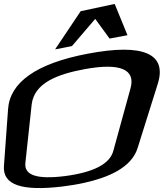

<svg xmlns="http://www.w3.org/2000/svg" viewBox="-62 -942 833 976"><path d="M740 -516C788 -669 667 -723 384 -669C120 -619 -12 -522 -21 -387L-42 -98C-49 -2 48 31 256 6C295 1 333 -5 368 -13C488 -40 607 -89 638 -191ZM371 -591C548 -623 627 -590 602 -495L514 -175C496 -108 413 -66 269 -47C126 -29 60 -51 67 -114L99 -411C112 -520 229 -565 371 -591ZM218 -691 304 -708 422 -846 495 -746 586 -763 521 -922 348 -885Z"/></svg>

Font: Gamestation Warped
Style: Italic
Weight: 400
Designer: Jonas Hecksher
Foundry: Jonas Hecksher, Playtypeª, e-types AS
Version: Version 1.003